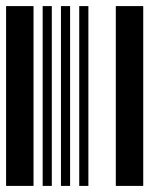

<svg xmlns="http://www.w3.org/2000/svg" viewBox="-20 -610 520 630"><path d="M0 0V-590H90V0ZM120 0V-590H150V0ZM180 0V-590H210V0ZM240 0V-590H270V0ZM360 0V-590H450V0Z"/></svg>

Font: Libre Barcode 39
Style: Regular
Weight: 400
Version: Version 1.005; ttfautohint (v1.8.3)